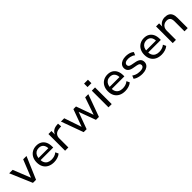

<svg xmlns="http://www.w3.org/2000/svg" viewBox="429 -2350 3999 3999"><g transform="rotate(-45 2429.0 -350.0)"><path d="M221 0 12 -491H114L276 -84H260L424 -491H522L312 0Z M839 9Q757 9 698 -21.5Q639 -52 607.5 -109Q576 -166 576 -245Q576 -320 606 -377.5Q636 -435 691 -467.5Q746 -500 818 -500Q888 -500 937.5 -470Q987 -440 1013.5 -385Q1040 -330 1040 -254V-222H649V-284H976L959 -267Q959 -346 923 -388Q887 -430 820 -430Q773 -430 738.5 -408.5Q704 -387 685.5 -348Q667 -309 667 -255V-247Q667 -187 687 -147.5Q707 -108 746 -87.5Q785 -67 840 -67Q882 -67 923 -79Q964 -91 1000 -121L1031 -54Q995 -23 943 -7Q891 9 839 9Z M1168 0V-491H1257V-375H1252Q1270 -432 1313 -463.5Q1356 -495 1423 -500L1462 -503L1469 -418L1403 -412Q1336 -406 1300 -368.5Q1264 -331 1264 -271V0Z M1715 0 1536 -491H1633L1770 -88H1756L1903 -491H1980L2125 -88H2111L2250 -491H2343L2164 0H2077L1925 -412H1954L1802 0Z M2436 -607V-709H2550V-607ZM2446 0V-491H2541V0Z M2935 9Q2853 9 2794 -21.5Q2735 -52 2703.5 -109Q2672 -166 2672 -245Q2672 -320 2702 -377.5Q2732 -435 2787 -467.5Q2842 -500 2914 -500Q2984 -500 3033.5 -470Q3083 -440 3109.5 -385Q3136 -330 3136 -254V-222H2745V-284H3072L3055 -267Q3055 -346 3019 -388Q2983 -430 2916 -430Q2869 -430 2834.5 -408.5Q2800 -387 2781.5 -348Q2763 -309 2763 -255V-247Q2763 -187 2783 -147.5Q2803 -108 2842 -87.5Q2881 -67 2936 -67Q2978 -67 3019 -79Q3060 -91 3096 -121L3127 -54Q3091 -23 3039 -7Q2987 9 2935 9Z M3440 9Q3400 9 3362 2Q3324 -5 3291.5 -18.5Q3259 -32 3236 -51L3264 -118Q3290 -99 3319 -87Q3348 -75 3379 -69.5Q3410 -64 3440 -64Q3498 -64 3528 -82.5Q3558 -101 3558 -134Q3558 -162 3539.5 -177Q3521 -192 3480 -200L3381 -218Q3315 -231 3282 -264.5Q3249 -298 3249 -351Q3249 -396 3274 -429.5Q3299 -463 3344.5 -481.5Q3390 -500 3451 -500Q3486 -500 3520.5 -493.5Q3555 -487 3584.5 -473.5Q3614 -460 3634 -440L3605 -374Q3585 -392 3559 -403.5Q3533 -415 3505.5 -421Q3478 -427 3451 -427Q3396 -427 3366.5 -407.5Q3337 -388 3337 -355Q3337 -328 3354.5 -312Q3372 -296 3409 -289L3507 -270Q3577 -257 3611.5 -225Q3646 -193 3646 -138Q3646 -93 3620.5 -60Q3595 -27 3548.5 -9Q3502 9 3440 9Z M4009 9Q3927 9 3868 -21.5Q3809 -52 3777.5 -109Q3746 -166 3746 -245Q3746 -320 3776 -377.5Q3806 -435 3861 -467.5Q3916 -500 3988 -500Q4058 -500 4107.5 -470Q4157 -440 4183.5 -385Q4210 -330 4210 -254V-222H3819V-284H4146L4129 -267Q4129 -346 4093 -388Q4057 -430 3990 -430Q3943 -430 3908.5 -408.5Q3874 -387 3855.5 -348Q3837 -309 3837 -255V-247Q3837 -187 3857 -147.5Q3877 -108 3916 -87.5Q3955 -67 4010 -67Q4052 -67 4093 -79Q4134 -91 4170 -121L4201 -54Q4165 -23 4113 -7Q4061 9 4009 9Z M4338 0V-491H4428V-385H4423Q4445 -441 4493 -470.5Q4541 -500 4601 -500Q4661 -500 4701 -478.5Q4741 -457 4760.5 -413Q4780 -369 4780 -302V0H4685V-297Q4685 -338 4674 -365.5Q4663 -393 4639.5 -407.5Q4616 -422 4577 -422Q4535 -422 4502 -403Q4469 -384 4451 -351Q4433 -318 4433 -276V0Z"/></g></svg>

Font: Nunito Sans 12pt ExtraLight 10pt Medium
Style: Regular
Weight: 500
Version: Version 3.101;gftools[0.9.27]